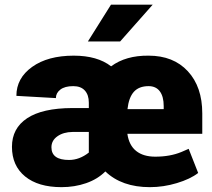

<svg xmlns="http://www.w3.org/2000/svg" viewBox="-20 -770 885 800"><path d="M604.5 9.8Q487.3 9.8 418.9 -55.7Q386.7 -23.4 338.9 -6.8Q291 9.8 236.3 9.8Q139.2 9.8 84.5 -34.9Q29.8 -79.6 29.8 -158.2Q29.8 -235.4 93 -277.3Q156.2 -319.3 280.8 -319.8H350.1V-342.3Q350.1 -374.5 333.5 -392.8Q316.9 -411.1 285.2 -411.1Q250 -411.1 231.4 -396.7Q212.9 -382.3 212.9 -361.3L48.3 -370.6Q48.3 -444.3 113.8 -491.2Q179.2 -538.1 287.1 -538.1Q385.7 -538.1 442.9 -493.7Q504.4 -539.1 599.1 -538.1Q702.6 -538.1 762.7 -473.1Q822.8 -408.2 822.8 -297.4V-212.4H510.7Q517.6 -164.6 547.4 -140.9Q577.1 -117.2 627 -117.2Q688.5 -117.2 735.8 -136.7L766.1 -149.9L805.7 -49.3Q772.9 -23.9 717 -7.1Q661.1 9.8 604.5 9.8ZM267.6 -103.5Q311 -103.5 350.1 -134.3V-220.2H282.2Q244.1 -219.7 219.2 -202.1Q194.3 -184.6 194.3 -156.2Q194.3 -103.5 267.6 -103.5ZM599.1 -411.1Q559.1 -411.1 537.8 -387.5Q516.6 -363.8 511.2 -315.4H662.1V-328.1Q662.1 -367.7 646 -389.4Q629.9 -411.1 599.1 -411.1ZM442.4 -750.5H616.2L480.5 -597.2H346.2Z"/></svg>

Font: Sadagaat-English
Style: Regular
Weight: 900
Designer: Ahmed alsheikh
Foundry: Ahmed alsheikh Design
Version: Version 2.137;January 17, 2018;FontCreator 11.0.0.2408 64-bi